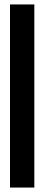

<svg xmlns="http://www.w3.org/2000/svg" viewBox="-20 -731 206 864"><path d="M25 113H134.5V-711H25Z"/></svg>

Font: Anybody SemiCondensed SemiBold
Style: Regular
Weight: 600
Width: 4
Version: Version 1.113;gftools[0.9.25]